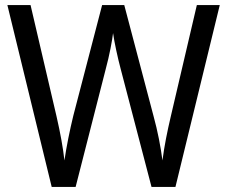

<svg xmlns="http://www.w3.org/2000/svg" viewBox="-20 -734 893 754"><path d="M843 -714H753L651 -278C637 -219 625 -159 618 -104C611 -158 599 -220 583 -278L468 -714H381L268 -280C254 -223 241 -158 233 -104C228 -151 217 -212 202 -277L100 -714H9L183 0H277L395 -462C410 -517 421 -577 424 -604C429 -568 442 -508 454 -463L575 0H669Z"/></svg>

Font: Noto Sans Devanagari SemiCondensed
Style: Regular
Weight: 400
Width: 4
Designer: Jelle Bosma - Monotype Design Team
Foundry: Monotype Imaging Inc.
Version: Version 2.004